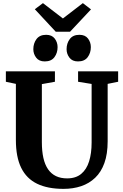

<svg xmlns="http://www.w3.org/2000/svg" viewBox="-20 -1199 784 1227"><path d="M386 8Q284.5 8 217 -24.8Q149.5 -57.5 115.5 -126.5Q81.5 -195.5 81.5 -304.5V-663L17.5 -676.5V-743H331V-676.5L247.5 -661.5V-291Q247.5 -233.5 257.2 -190Q267 -146.5 287.2 -117.2Q307.5 -88 337.8 -73.5Q368 -59 409 -59Q464.5 -59 499 -87.8Q533.5 -116.5 549.5 -168Q565.5 -219.5 565.5 -288V-662.5L479 -676.5V-743H735V-676.5L668 -663V-296.5Q668 -215 647.2 -157.2Q626.5 -99.5 588.2 -63Q550 -26.5 498.5 -9.2Q447 8 386 8ZM265.5 -806.5Q229.5 -806.5 211.2 -830.5Q193 -854.5 193 -884.5Q193 -922 213.2 -949.2Q233.5 -976.5 274.5 -976.5H275.5Q311.5 -976.5 329.8 -952.5Q348 -928.5 348 -898Q348 -860.5 327.8 -833.5Q307.5 -806.5 266.5 -806.5ZM478 -806.5Q442 -806.5 423.8 -830.5Q405.5 -854.5 405.5 -884.5Q405.5 -922 425.8 -949.2Q446 -976.5 487 -976.5H488Q524.5 -976.5 542.5 -952.5Q560.5 -928.5 560.5 -898Q560.5 -860.5 540.2 -833.5Q520 -806.5 479 -806.5ZM336.5 -996 202.5 -1140 254.5 -1179 382 -1081 509.5 -1179 561.5 -1139 427.5 -996Z"/></svg>

Font: Merriweather ExtraBold
Style: Regular
Weight: 800
Version: Version 2.100